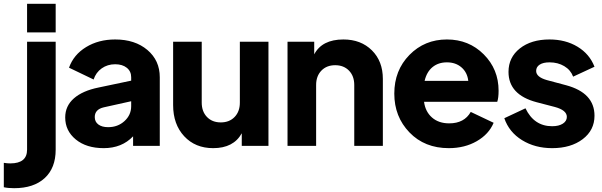

<svg xmlns="http://www.w3.org/2000/svg" viewBox="-74 -765 3158 1007"><path d="M68 -595V-745H218V-595ZM0 222Q-32 222 -54 217V89Q-37 92 -20 92Q68 92 68 20V-546H218V20Q218 116 160.5 169Q103 222 0 222Z M530 -558Q634 -558 699 -503Q764 -448 764 -360V0H624V-50Q565 12 470 12Q379 12 323.5 -33.5Q268 -79 268 -149Q268 -209 313.5 -249Q359 -289 443 -306L614 -342V-360Q614 -391 591 -409.5Q568 -428 530 -428Q490 -428 459.5 -406.5Q429 -385 417 -348L288 -410Q312 -478 377.5 -518Q443 -558 530 -558ZM493 -98Q544 -98 579 -130Q614 -162 614 -208V-234L470 -202Q423 -191 423 -151Q423 -126 442 -112Q461 -98 493 -98Z M1184 -546H1334V0H1194V-66Q1151 12 1044 12Q950 12 892 -50.5Q834 -113 834 -214V-546H984V-227Q984 -180 1011.5 -151.5Q1039 -123 1084 -123Q1129 -123 1156.5 -151.5Q1184 -180 1184 -227Z M1727 -558Q1819 -558 1876.5 -501Q1934 -444 1934 -351V0H1784V-319Q1784 -366 1756.5 -394.5Q1729 -423 1684 -423Q1639 -423 1611.5 -394.5Q1584 -366 1584 -319V0H1434V-546H1574V-480Q1615 -558 1727 -558Z M2541 -289Q2541 -252 2534 -231H2150Q2157 -179 2192 -148.5Q2227 -118 2282 -118Q2361 -118 2395 -178L2515 -121Q2490 -61 2426.5 -24.5Q2363 12 2280 12Q2153 12 2073.5 -70.5Q1994 -153 1994 -274Q1994 -396 2073.5 -477Q2153 -558 2270 -558Q2385 -558 2463 -480Q2541 -402 2541 -289ZM2153 -341H2382Q2377 -385 2346.5 -411.5Q2316 -438 2270 -438Q2225 -438 2194.5 -413Q2164 -388 2153 -341Z M2822 12Q2732 12 2664 -30Q2596 -72 2571 -145L2682 -197Q2727 -103 2822 -103Q2857 -103 2878 -116.5Q2899 -130 2899 -152Q2899 -187 2836 -204L2740 -229Q2593 -268 2593 -388Q2593 -464 2652.5 -511Q2712 -558 2808 -558Q2892 -558 2955 -520Q3018 -482 3044 -415L2932 -363Q2919 -398 2885.5 -418Q2852 -438 2808 -438Q2775 -438 2756.5 -426Q2738 -414 2738 -393Q2738 -361 2794 -345L2895 -318Q3044 -278 3044 -158Q3044 -82 2982 -35Q2920 12 2822 12Z"/></svg>

Font: Plus Jakarta Display
Style: Bold
Weight: 700
Designer: Gumpita Rahayu
Foundry: Tokotype Studio
Version: Version 1.000;hotconv 1.0.109;makeotfexe 2.5.65596